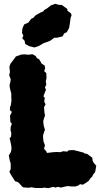

<svg xmlns="http://www.w3.org/2000/svg" viewBox="-20 -964 523 1003"><path d="M225 -165 258 -169 277 -170 295 -169 310 -174 331 -172 339 -179 364 -180 385 -175 400 -171 416 -167 423 -162 435 -160 449 -150 462 -140 464 -124 470 -113 483 -98 477 -65 467 -53 462 -42 453 -33 443 -19 435 -13 413 1 398 -2 391 4 375 10H353L334 8L323 10L298 16L284 12L268 16L259 12L239 17L233 19L210 16L203 18H165L142 14L133 17L102 15L94 9L84 -3L73 -13L59 -17L50 -31L36 -53L29 -67L36 -81V-110L31 -125L26 -152L37 -170L40 -185L39 -202L34 -227L30 -240L38 -251L39 -269L35 -284L36 -301L42 -317L34 -327L33 -348L32 -359L42 -379L32 -389V-402L37 -417L40 -439L39 -453V-476L35 -490L31 -507L30 -522L34 -534L36 -550L28 -571L32 -588L29 -615L34 -630L52 -654L63 -669L91 -679L109 -680L129 -678L149 -681L167 -671L173 -660L184 -655L190 -645L198 -631L213 -622L216 -608L211 -592L222 -582L223 -555L219 -540L222 -522L215 -508L220 -495L212 -475L207 -461L214 -453L211 -433L218 -419L210 -404L212 -379L215 -360L211 -349L206 -332L207 -318L209 -305L215 -286L211 -276L205 -257V-248L207 -226L215 -205L210 -187L223 -172ZM160 -716 132 -723 112 -734 108 -752 96 -764 102 -778 95 -792 97 -815 106 -836 128 -846 143 -866 153 -870 166 -884 191 -898 207 -905 210 -911 227 -921 246 -936 269 -944 286 -939 303 -938 332 -917V-908L350 -895L354 -885L349 -871L345 -842L341 -818L329 -796L315 -789L307 -774L278 -767H264L242 -751L207 -738L181 -723Z"/></svg>

Font: Winky Rough ExtraBold
Style: Regular
Weight: 800
Designer: Simon Atzbach
Foundry: typofactur
Version: Version 1.206; ttfautohint (v1.8.4.7-5d5b)